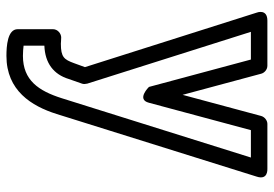

<svg xmlns="http://www.w3.org/2000/svg" viewBox="-144 -448 831 582"><g transform="rotate(90 271.0 -157.5)"><path d="M119 123C172 121 206 95 220 49L234 9C236 4 235 -2 234 -7L77 -503H161L244 -194C244 -194 282 -155 292 -194L375 -503H458L278 71C256 140 224 188 150 188C138 188 127 187 119 186ZM150 238C255 238 302 162 326 86L516 -521C527 -555 494 -553 492 -553H356C346 -553 335 -545 332 -534L268 -296L204 -534C202 -543 192 -553 180 -553H43C7 -553 18 -522 19 -520L184 0L172 33C161 63 154 73 113 73C110 73 102 72 94 72C83 72 69 82 69 97V204C69 235 121 238 150 238Z"/></g></svg>

Font: Asimov
Style: NarOu
Weight: 500
Designer: Google
Version: Version 2.000980; 2014